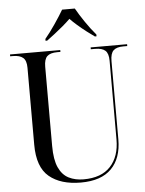

<svg xmlns="http://www.w3.org/2000/svg" viewBox="-61 -980 787 1039"><g transform="rotate(-5 332.0 -460.5)"><path d="M336 10Q227 10 164.5 -42Q102 -94 102 -216V-634Q102 -673 84 -688.5Q66 -704 29 -704H14V-714H287V-704H270Q232 -704 215 -688Q198 -672 198 -631V-201Q198 -126 217.5 -83.5Q237 -41 272 -23.5Q307 -6 352 -6Q449 -6 498.5 -59.5Q548 -113 548 -206V-633Q548 -673 530.5 -688.5Q513 -704 476 -704H452V-714H650V-704H628Q592 -704 575 -688Q558 -672 558 -630V-205Q558 -103 502.5 -46.5Q447 10 336 10ZM212 -781Q238 -812 267 -854.5Q296 -897 316 -931H385Q404 -897 433 -854.5Q462 -812 489 -781V-771H480Q464 -782 438.5 -801.5Q413 -821 389 -842Q365 -863 351 -878Q334 -861 311 -841.5Q288 -822 264 -803.5Q240 -785 221 -771H212Z"/></g></svg>

Font: Noto Serif Display SemiCondensed
Style: Regular
Weight: 400
Width: 4
Designer: Monotype Design Team
Foundry: Monotype Imaging Inc.
Version: Version 2.009